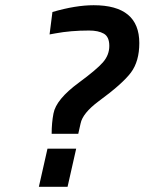

<svg xmlns="http://www.w3.org/2000/svg" viewBox="-20 -716 554 736"><path d="M514 -551Q514 -481 482 -438Q450 -395 357 -327Q297 -282 289 -243L280 -203H178Q178 -245 185 -281Q195 -335 282 -399Q350 -449 374.5 -477Q399 -505 399 -540Q399 -575 378 -587Q357 -599 321 -599Q251 -599 192 -588L170 -584L181 -670Q270 -696 339 -696Q514 -696 514 -551ZM129 0 162 -146H272L239 0Z"/></svg>

Font: Titillium Web
Style: SemiBold Italic
Weight: 600
Italic angle: -13°
Version: Version 1.001;PS 57.000;hotconv 1.0.70;makeotf.lib2.5.55311